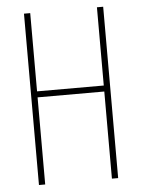

<svg xmlns="http://www.w3.org/2000/svg" viewBox="-52 -821 590 797"><g transform="rotate(-5 243.0 -423.0)"><path d="M408 -66H382V-429H104V-66H78V-780H104V-454H382V-780H408Z"/></g></svg>

Font: Noto Sans Malayalam UI ExtraCondensed Thin
Style: Regular
Weight: 100
Width: 2
Designer: Jelle Bosma - Monotype Design Team
Foundry: Monotype Imaging Inc.
Version: Version 2.104; ttfautohint (v1.8.4.7-5d5b)